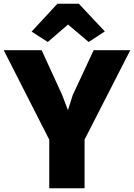

<svg xmlns="http://www.w3.org/2000/svg" viewBox="-46 -1013 721 1033"><path d="M219 0V-261.5L-26 -743H178L288 -503L319.5 -420.5L346 -503L458 -743H655L409 -262V0ZM211 -787 124 -843 263 -993H378L518 -844L431 -787L320 -881Z"/></svg>

Font: Koeln Type Sans ExtraBold
Style: Regular
Weight: 800
Designer: Eben Sorkin
Foundry: Eben Sorkin
Version: Version 2.001